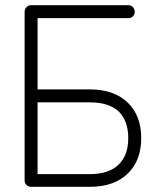

<svg xmlns="http://www.w3.org/2000/svg" viewBox="-20 -722 622 741"><path d="M100 -1Q90 -1 82.5 -8Q75 -15 75 -25V-676Q75 -687 82.5 -694.5Q90 -702 100 -702H475Q486 -702 493 -694.5Q500 -687 500 -676Q500 -666 493 -659Q486 -652 475 -652H125V-377H327Q422 -377 475 -324Q525 -274 525 -189Q525 -104 475 -54Q422 -1 327 -1ZM125 -50H327Q399 -50 437 -86Q475 -122 475 -189Q475 -253 440 -290Q402 -327 327 -327H125Z"/></svg>

Font: Kurewa Gothic CJK TC Regular
Style: Regular
Weight: 400
Designer: Max Yao
Foundry: Max-Everyday
Version: Version 1.071; ttfautohint (v1.8.3)